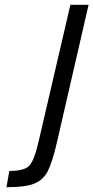

<svg xmlns="http://www.w3.org/2000/svg" viewBox="-20 -712 390 802"><path d="M350 -692 218 -118Q198 -32 179 4Q160 40 123 55Q86 70 7 70L19 2Q81 2 102 -19.5Q123 -41 142 -124L274 -692Z"/></svg>

Font: Titillium Web
Style: Italic
Weight: 400
Italic angle: -13°
Version: Version 1.002;PS 57.000;hotconv 1.0.70;makeotf.lib2.5.55311